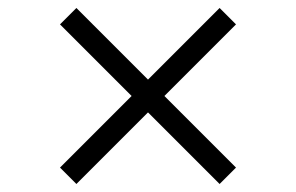

<svg xmlns="http://www.w3.org/2000/svg" viewBox="-20 -590 740 480"><path d="M171 -130 130 -171 309 -350 130 -529 171 -570 350 -391 529 -570 570 -529 391 -350 570 -171 529 -130 350 -309Z"/></svg>

Font: Martian Mono ExtraLight
Style: Regular
Weight: 200
Monospace: yes
Designer: Roman Shamin
Foundry: Evil Martians
Version: Version 1.000; ttfautohint (v1.8.4.7-5d5b)